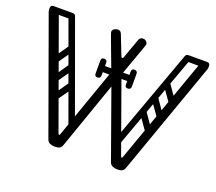

<svg xmlns="http://www.w3.org/2000/svg" viewBox="-119 -862 1163 1035"><g transform="rotate(20 462.5 -345.0)"><path d="M287 10Q271 10 258.5 4.5Q246 -1 241 -16L7 -664Q6 -667 5.5 -671Q5 -675 5 -676Q5 -692 22 -698Q26 -700 30 -700Q34 -700 37 -700Q52 -700 58 -683L282 -63Q284 -58 287 -58Q291 -58 292 -63L436 -472Q408 -545 393 -586Q378 -627 371 -645.5Q364 -664 362.5 -669.5Q361 -675 361 -676Q361 -687 371.5 -693.5Q382 -700 391 -700Q408 -700 414 -683L459 -568Q461 -564 465 -564Q470 -564 471 -568L512 -682Q518 -700 534 -700Q537 -700 540 -700Q543 -700 547 -698Q560 -692 562 -678Q562 -673 559 -665L492 -478L641 -63Q643 -58 646 -58Q650 -58 651 -63L871 -681Q877 -699 893 -699Q896 -699 899 -699Q902 -699 905 -697Q920 -691 920 -676Q920 -673 919.5 -670Q919 -667 918 -664L688 -16Q683 -1 673.5 4.5Q664 10 646 10Q630 10 617.5 4.5Q605 -1 600 -16L463 -399L329 -16Q324 -1 314.5 4.5Q305 10 287 10ZM920 -682Q920 -665 903 -665H798Q779 -665 779 -682Q779 -700 797 -700H902Q920 -700 920 -682ZM149 -682Q149 -665 132 -665H24Q5 -665 5 -682Q5 -700 23 -700H131Q149 -700 149 -682ZM555 -473Q555 -456 538 -456H384Q367 -456 367 -473Q367 -491 383 -491H537Q555 -491 555 -473ZM533 -436V-470Q533 -479 537 -483Q541 -487 550 -487Q560 -487 564 -483Q567 -480 567 -471V-437Q567 -419 549 -419Q533 -419 533 -436ZM567 -509V-475Q567 -466 564 -463Q560 -459 550 -459Q541 -459 537 -463Q533 -467 533 -476V-510Q533 -527 549 -527Q567 -527 567 -509ZM359 -436V-470Q359 -479 363 -483Q367 -487 376 -487Q381 -487 384.5 -486Q388 -485 390 -483Q393 -480 393 -471V-437Q393 -419 375 -419Q359 -419 359 -436ZM393 -509V-475Q393 -466 390 -463Q388 -461 384.5 -460Q381 -459 376 -459Q367 -459 363 -463Q359 -467 359 -476V-510Q359 -527 375 -527Q393 -527 393 -509ZM581 -90Q564 -97 570 -113L779 -689Q785 -704 802 -697Q818 -692 812 -676L603 -101Q597 -85 581 -90ZM720 -228 654 -322Q645 -336 660 -347Q674 -355 683 -343L749 -248Q759 -235 743 -224Q729 -215 720 -228ZM688 -105Q671 -111 677 -128L856 -618Q861 -633 878 -627Q894 -621 888 -605L710 -115Q704 -99 688 -105ZM788 -415 722 -509Q713 -523 728 -534Q742 -542 751 -530L817 -435Q827 -422 811 -411Q797 -402 788 -415ZM754 -320 687 -415Q679 -428 694 -439Q707 -448 717 -435L782 -340Q792 -327 777 -316Q763 -307 754 -320ZM347 -90Q331 -85 325 -101L116 -676Q110 -692 126 -697Q143 -704 149 -689L358 -113Q364 -97 347 -90ZM208 -228Q199 -215 185 -224Q169 -235 179 -248L245 -343Q254 -355 268 -347Q283 -336 274 -322ZM240 -105Q224 -99 218 -115L40 -605Q34 -621 50 -627Q67 -633 72 -618L251 -128Q257 -111 240 -105ZM140 -415Q131 -402 117 -411Q101 -422 111 -435L177 -530Q186 -542 200 -534Q215 -523 206 -509ZM174 -320Q165 -307 151 -316Q136 -327 146 -340L211 -435Q221 -448 234 -439Q249 -428 241 -415Z"/></g></svg>

Font: Agu Display Uzo
Style: Regular
Weight: 400
Version: Version 1.103